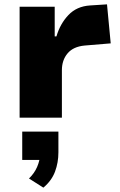

<svg xmlns="http://www.w3.org/2000/svg" viewBox="-20 -540 551 881"><path d="M70 0V-509H231V-373H239Q256 -431 294 -471Q332 -511 393 -515L471 -520L488 -341L368 -331Q316 -326 290 -295Q264 -264 264 -218V0ZM179 321 113 279Q138 255 150.5 225.5Q163 196 163 173L199 194H82V64H248V159Q248 206 232.5 247.5Q217 289 179 321Z"/></svg>

Font: Nunito Sans 6pt Black
Style: Regular
Weight: 900
Version: Version 3.101;gftools[0.9.27]